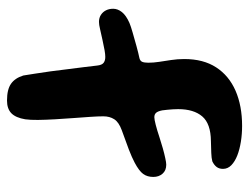

<svg xmlns="http://www.w3.org/2000/svg" viewBox="-102 -580 711 548"><g transform="rotate(90 254.0 -306.5)"><path d="M267.5 29.5Q236 29.5 219.8 18.2Q203.5 7 196 -17Q194 -29.5 190.8 -49.8Q187.5 -70 184.2 -94.2Q181 -118.5 178 -143.5Q175 -168.5 172 -190.8Q169 -213 167.5 -228.5Q166 -241.5 159.8 -246.2Q153.5 -251 143 -251Q135.5 -251 124 -249Q112.5 -247 94.5 -243Q75.5 -239 63.2 -236Q51 -233 43 -233Q31.5 -233 23 -238.5Q14.5 -244 10 -253Q5.5 -262 5.5 -273.5Q5.5 -286.5 15 -298.5Q24.5 -310.5 46 -320Q55.5 -324 73.8 -329.2Q92 -334.5 112 -340Q132 -345.5 146.5 -348.5Q154.5 -350.5 157 -356.5Q159.5 -362.5 159.5 -374Q159.5 -388.5 157 -404.8Q154.5 -421 151.8 -439Q149 -457 149 -476.5Q149 -531 172.8 -567.5Q196.5 -604 239.5 -622.8Q282.5 -641.5 340 -641.5Q363 -641.5 385 -638Q407 -634.5 424.2 -627.8Q441.5 -621 452 -610.8Q462.5 -600.5 462.5 -587Q462.5 -576 457 -568.8Q451.5 -561.5 441 -556.5Q431.5 -554 417 -553.5Q402.5 -553 383 -552.5Q333.5 -552 312.8 -527.8Q292 -503.5 292 -459Q292 -452 292.5 -444Q293 -436 293.8 -428Q294.5 -420 295.5 -413.5Q298 -401 302.5 -396Q307 -391 315 -391Q321.5 -391 337 -395Q352.5 -399 373.5 -406Q388.5 -411 403.8 -415.2Q419 -419.5 431.8 -422.2Q444.5 -425 450.5 -425Q467 -425 476.2 -414.5Q485.5 -404 485.5 -388Q485.5 -371 477 -359.2Q468.5 -347.5 445 -335Q430 -327 407.2 -318.2Q384.5 -309.5 352 -298Q329 -289.5 320.8 -276.5Q312.5 -263.5 312.5 -245.5Q312.5 -231 314 -208.5Q315.5 -186 317.5 -159.8Q319.5 -133.5 321 -107.2Q322.5 -81 322.8 -58.8Q323 -36.5 321 -22.5Q316.5 4.5 303.8 17Q291 29.5 267.5 29.5Z"/></g></svg>

Font: Gluten Medium
Style: Regular
Weight: 500
Designer: Tyler Finck
Foundry: Etcetera Type Company
Version: Version 1.300